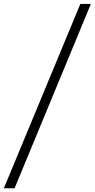

<svg xmlns="http://www.w3.org/2000/svg" viewBox="-67 -832 492 998"><path d="M350.6 -811.5H405.3L8.8 146.5H-46.9Z"/></svg>

Font: Reddit Sans Chocolate Light
Style: Regular
Weight: 300
Designer: Stephen Hutchings
Foundry: Reddit
Version: Version 1.013